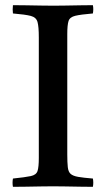

<svg xmlns="http://www.w3.org/2000/svg" viewBox="-20 -721 410 742"><path d="M240 -589V-124Q240 -93 242 -75Q244 -57 253 -49Q262 -41 282 -37.5Q302 -34 339 -31Q342 -15 339 1Q319 1 290 0.5Q261 0 232.5 -0.5Q204 -1 185 -1Q166 -1 137.5 -0.5Q109 0 80.5 0.5Q52 1 30 1Q27 -14 30 -31Q78 -36 99 -40.5Q120 -45 125 -60Q130 -75 130 -111V-576Q130 -618 125 -636Q120 -654 99 -659.5Q78 -665 30 -669Q28 -684 30 -701Q51 -701 80.5 -700.5Q110 -700 139 -699.5Q168 -699 187 -699Q206 -699 234 -699.5Q262 -700 291 -700.5Q320 -701 339 -701Q342 -686 339 -669Q292 -665 271 -660Q250 -655 245 -640Q240 -625 240 -589Z"/></svg>

Font: Tiro Devanagari Hindi
Style: Regular
Weight: 400
Designer: Devanagari: John Hudson & Fiona Ross. Latin: John Hudson.
Foundry: Tiro Typeworks Ltd.
Version: Version 1.52